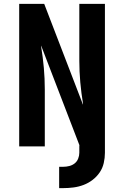

<svg xmlns="http://www.w3.org/2000/svg" viewBox="-20 -755 640 990"><path d="M285 215V105H306Q322 105 337.5 101Q353 97 365 87.5Q377 78 383 63Q389 48 389 33V-5H390L192 -520V-516Q201 -461 206 -405.5Q211 -350 211 -294V0H79V-735H208L408 -215V-221Q399 -275 394 -330.5Q389 -386 389 -441V-735H521V33Q521 59 515 85.5Q509 112 494 134Q479 156 457.5 172.5Q436 189 411 198.5Q386 208 359.5 211.5Q333 215 306 215Z"/></svg>

Font: Iosevka Aile Extrabold
Style: Regular
Weight: 800
Designer: Belleve Invis
Foundry: Belleve Invis
Version: Version 27.3.5; ttfautohint (v1.8.4)